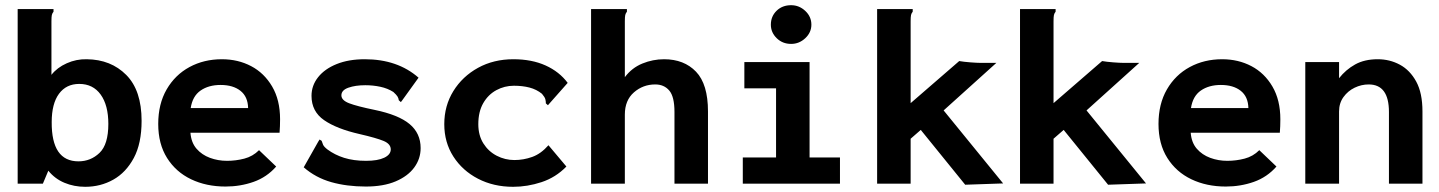

<svg xmlns="http://www.w3.org/2000/svg" viewBox="-20 -707 5540 739"><path d="M308 12Q265 12 228 -3.5Q191 -19 166 -50L145 0H48V-672H186V-662Q181 -656 179.5 -649Q178 -642 178 -625V-419Q200 -447 237 -463.5Q274 -480 314 -479Q407 -478 466 -418.5Q525 -359 525 -242Q525 -155 495 -99Q465 -43 416 -15.5Q367 12 308 12ZM282 -86Q329 -86 363 -118.5Q397 -151 397 -230Q397 -302 367.5 -343Q338 -384 285 -384Q235 -384 207 -346Q179 -308 179 -237Q178 -86 282 -86Z M848 11Q774 11 715.5 -17Q657 -45 623 -99Q589 -153 589 -230Q589 -307 621.5 -363Q654 -419 709.5 -449Q765 -479 834 -479Q896 -479 946.5 -452.5Q997 -426 1027.5 -374Q1058 -322 1058 -248Q1058 -237 1057.5 -221.5Q1057 -206 1056 -196H713Q716 -158 736.5 -134.5Q757 -111 788 -99.5Q819 -88 854 -88Q888 -88 920.5 -96.5Q953 -105 977 -129L1043 -66Q1007 -25 956 -7Q905 11 848 11ZM714 -291H935Q934 -335 905.5 -357.5Q877 -380 829 -380Q783 -380 752 -358.5Q721 -337 714 -291Z M1388 11Q1315 11 1255 -6Q1195 -23 1149 -63L1205 -162L1210 -170L1218 -165Q1220 -158 1223.5 -150Q1227 -142 1240 -132Q1268 -111 1304.5 -99.5Q1341 -88 1389 -88Q1434 -88 1459 -100Q1484 -112 1484 -132Q1484 -153 1456.5 -164.5Q1429 -176 1364 -191Q1276 -211 1227.5 -244.5Q1179 -278 1179 -338Q1179 -378 1204.5 -410Q1230 -442 1276 -460.5Q1322 -479 1384 -479Q1510 -479 1591 -408L1529 -322L1523 -314L1515 -321Q1514 -329 1510 -335.5Q1506 -342 1494 -353Q1472 -367 1444 -373Q1416 -379 1386 -379Q1348 -379 1321 -369.5Q1294 -360 1294 -340Q1294 -321 1324 -309.5Q1354 -298 1422 -284Q1514 -265 1556.5 -229.5Q1599 -194 1599 -137Q1599 -96 1574.5 -62.5Q1550 -29 1503 -9Q1456 11 1388 11Z M1955 12Q1880 12 1820 -19Q1760 -50 1725 -104.5Q1690 -159 1690 -229Q1690 -300 1725 -356.5Q1760 -413 1820 -446Q1880 -479 1956 -479Q2027 -479 2080 -455Q2133 -431 2165 -388L2096 -310L2089 -302L2081 -309Q2081 -317 2079 -325Q2077 -333 2066 -346Q2045 -363 2018 -370Q1991 -377 1958 -377Q1922 -377 1890.5 -360Q1859 -343 1840 -310Q1821 -277 1821 -229Q1821 -186 1840.5 -155Q1860 -124 1892 -107.5Q1924 -91 1960 -91Q1995 -91 2028.5 -103Q2062 -115 2091 -148L2160 -66Q2119 -24 2064.5 -6Q2010 12 1955 12Z M2255 -672H2393V-662Q2388 -656 2386.5 -649Q2385 -642 2385 -625V-410Q2412 -446 2452.5 -462.5Q2493 -479 2536 -479Q2613 -479 2659 -431Q2705 -383 2705 -278V0H2576V-276Q2576 -335 2556 -358.5Q2536 -382 2502 -382Q2455 -382 2420 -351.5Q2385 -321 2385 -266V0H2255Z M2839 0V-101H2967V-367H2845V-468H3096V-101H3213V0ZM3025 -538Q2992 -538 2969.5 -560Q2947 -582 2947 -612Q2947 -644 2969 -665.5Q2991 -687 3025 -687Q3056 -687 3079.5 -665Q3103 -643 3103 -612Q3103 -582 3079.5 -560Q3056 -538 3025 -538Z M3524 -207 3485 -173V0H3356V-672H3493V-662Q3488 -656 3486.5 -649Q3485 -642 3485 -625V-310L3672 -472Q3689 -469 3715 -467Q3741 -465 3754 -465H3815L3612 -282L3841 -1L3695 4Z M4074 -207 4035 -173V0H3906V-672H4043V-662Q4038 -656 4036.5 -649Q4035 -642 4035 -625V-310L4222 -472Q4239 -469 4265 -467Q4291 -465 4304 -465H4365L4162 -282L4391 -1L4245 4Z M4698 11Q4624 11 4565.5 -17Q4507 -45 4473 -99Q4439 -153 4439 -230Q4439 -307 4471.5 -363Q4504 -419 4559.5 -449Q4615 -479 4684 -479Q4746 -479 4796.5 -452.5Q4847 -426 4877.5 -374Q4908 -322 4908 -248Q4908 -237 4907.5 -221.5Q4907 -206 4906 -196H4563Q4566 -158 4586.5 -134.5Q4607 -111 4638 -99.5Q4669 -88 4704 -88Q4738 -88 4770.5 -96.5Q4803 -105 4827 -129L4893 -66Q4857 -25 4806 -7Q4755 11 4698 11ZM4564 -291H4785Q4784 -335 4755.5 -357.5Q4727 -380 4679 -380Q4633 -380 4602 -358.5Q4571 -337 4564 -291Z M5004 0V-468H5134V-406Q5160 -439 5196 -459Q5232 -479 5283 -479Q5329 -479 5368 -458Q5407 -437 5431 -393Q5455 -349 5455 -278V0H5326V-276Q5326 -382 5248 -382Q5220 -382 5194 -369.5Q5168 -357 5151 -333.5Q5134 -310 5134 -278V0Z"/></svg>

Font: Inconsolata SemiExpanded ExtraBold
Style: Regular
Weight: 800
Width: 6
Monospace: yes
Designer: Raph Levien, Cyreal, Brenton Simpson
Foundry: Raph Levien, Cyreal, Google
Version: Version 3.001; ttfautohint (v1.8.2.53-6de2)